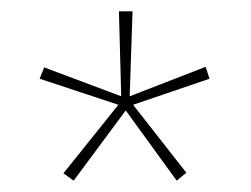

<svg xmlns="http://www.w3.org/2000/svg" viewBox="-20 -779 443 339"><path d="M214 -759H190L194 -609L58 -660L50 -640L189 -594L92 -473L110 -460L202 -584L292 -460L309 -474L215 -594L350 -640L343 -661L209 -609Z"/></svg>

Font: Noto Sans Thai Cond Thin
Style: Regular
Weight: 100
Width: 3
Designer: Monotype Design Team
Foundry: Monotype Imaging Inc.
Version: Version 2.002